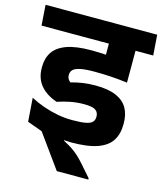

<svg xmlns="http://www.w3.org/2000/svg" viewBox="-143 -731 854 1004"><g transform="rotate(15 284.0 -228.5)"><path d="M311.5 -530.3H580.4L572.3 -640.8H303.7ZM494.6 -568H350.6V-467.6L494.6 -467.5ZM590.6 -530.3 582.5 -640.8H-21.8L-14.1 -530.3ZM350.7 -560.5V-391.7L494.7 -361.3V-560.5ZM430.5 184.1V177.2L375.8 114.8Q357.3 93.7 340.4 77.9Q323.4 62.1 303.2 48.6Q283 35.2 254.9 20.7V-8.4L48.4 -26.4L129.3 3L260 184.1ZM39.1 -154 48.4 -26.4 156.4 -1.4Q186.5 7.3 223 13.6Q259.6 19.8 292.3 19.8Q381.9 19.8 434.7 1.1Q487.4 -17.7 510.5 -53.8Q533.5 -89.8 533.5 -141.8V-148Q533.5 -196.1 513.9 -230.2Q494.2 -264.4 451.9 -282.6Q409.6 -300.9 340.6 -300.9Q302 -300.9 271.1 -296.1Q240.2 -291.3 208.5 -282.5Q199.9 -288.9 195.1 -297.4Q190.3 -306 190.3 -317V-319.2Q190.3 -335 201 -346.2Q211.7 -357.3 239.1 -363.3Q266.5 -369.3 316.5 -369.3Q363.2 -369.3 406.7 -366.4Q450.3 -363.6 494.7 -357.8V-452.1Q439.1 -462 385.3 -467.6Q331.4 -473.1 271.4 -473.1Q189.1 -473.1 139.2 -455.1Q89.3 -437.1 66.7 -403.5Q44.2 -369.9 44.2 -322.4V-317.9Q44.2 -261.3 75.5 -223.5Q106.9 -185.6 165.2 -165.7Q200 -177.4 234.7 -184.2Q269.4 -191 308.1 -191Q354.2 -191 370.4 -179.1Q386.7 -167.2 386.7 -145.5V-143.6Q386.7 -126.5 377.1 -115.7Q367.5 -104.8 342.1 -99.6Q316.7 -94.4 269.1 -94.4Q228.8 -94.4 189.5 -101.6Q150.3 -108.9 112.2 -122.1Q74.2 -135.4 39.1 -154Z"/></g></svg>

Font: Anek Devanagari Medium
Style: Regular
Weight: 500
Designer: Kailash Malviya (Devanagari) & Yesha Goshar (Latin)
Foundry: Ek Type
Version: Version 1.003